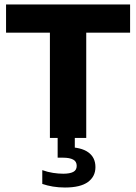

<svg xmlns="http://www.w3.org/2000/svg" viewBox="-20 -615 607 856"><path d="M202.5 0V-469.5H7V-595H560V-469.5H364.5V0ZM269.5 221Q241.5 221 216 216.8Q190.5 212.5 168.5 205V143.5Q192 152 216.5 155.8Q241 159.5 262 159.5Q291 159.5 306.5 151.5Q322 143.5 322 124.5Q322 105 306.2 96.5Q290.5 88 261 88H237V-10H313.5V64L279.5 41Q341.5 41 373.5 64Q405.5 87 405.5 130Q405.5 172 372 196.5Q338.5 221 269.5 221Z"/></svg>

Font: Encode Sans SC Condensed Thin
Style: Bold
Weight: 700
Version: Version 3.002